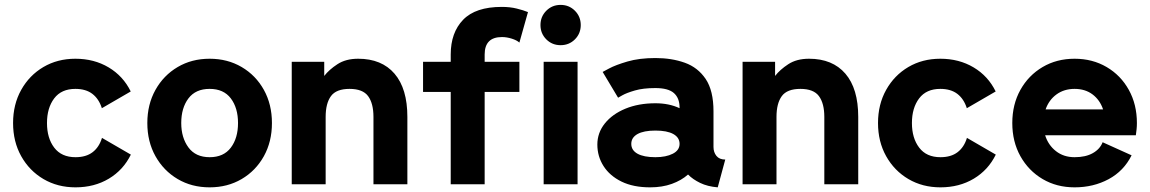

<svg xmlns="http://www.w3.org/2000/svg" viewBox="-20 -764 4768 796"><path d="M174.8 -253.9Q174.8 -191.4 204.8 -151.9Q234.9 -112.3 293 -112.3Q336.9 -112.3 364 -133.1Q391.1 -153.8 402.8 -192.4L522.5 -123Q491.2 -59.1 431.2 -23.2Q371.1 12.7 293 12.7Q218.8 12.7 160.2 -21.7Q101.6 -56.2 67.9 -116.5Q34.2 -176.8 34.2 -253.9Q34.2 -331.1 67.9 -391.4Q101.6 -451.7 159.9 -486.1Q218.3 -520.5 292.5 -520.5Q370.1 -520.5 430.4 -484.6Q490.7 -448.7 522 -384.8L402.3 -315.4Q390.1 -354 363 -374.8Q335.9 -395.5 292.5 -395.5Q234.4 -395.5 204.6 -356Q174.8 -316.4 174.8 -253.9Z M590.8 -253.9Q590.8 -331.1 624.5 -391.4Q658.2 -451.7 716.6 -486.1Q774.9 -520.5 849.1 -520.5Q923.3 -520.5 981.9 -486.1Q1040.5 -451.7 1074 -391.4Q1107.4 -331.1 1107.4 -253.9Q1107.4 -176.8 1074 -116.5Q1040.5 -56.2 981.9 -21.7Q923.3 12.7 849.1 12.7Q774.9 12.7 716.6 -21.7Q658.2 -56.2 624.5 -116.5Q590.8 -176.8 590.8 -253.9ZM731.4 -253.9Q731.4 -193.4 761.2 -152.8Q791 -112.3 849.1 -112.3Q907.2 -112.3 937 -151.9Q966.8 -191.4 966.8 -253.9Q966.8 -316.4 937 -356Q907.2 -395.5 849.1 -395.5Q791 -395.5 761.2 -356Q731.4 -316.4 731.4 -253.9Z M1528.3 0V-279.3Q1528.3 -335.4 1506.1 -365.5Q1483.9 -395.5 1429.2 -395.5Q1374 -395.5 1352.1 -365.5Q1330.1 -335.4 1330.1 -279.3V0H1189.5V-507.8H1324.2V-449.2Q1344.2 -475.1 1378.9 -497.8Q1413.6 -520.5 1464.8 -520.5Q1562.5 -520.5 1615.7 -458.5Q1668.9 -396.5 1668.9 -279.3V0Z M2133.3 -587.4Q2122.6 -597.2 2101.6 -603.8Q2080.6 -610.4 2061 -610.4Q1989.3 -610.4 1989.3 -538.1V-507.8H2133.3V-382.8H1989.3V0H1848.6V-382.8H1733.9V-507.8H1848.6V-538.1Q1848.6 -628.9 1900.1 -682.1Q1951.7 -735.4 2060.1 -735.4Q2094.7 -735.4 2122.3 -728.5Q2149.9 -721.7 2168.9 -713.9Z M2233.9 0V-507.8H2374.5V0ZM2220.7 -660.2Q2220.7 -695.3 2244.9 -719.5Q2269 -743.7 2304.2 -743.7Q2339.4 -743.7 2363.5 -719.5Q2387.7 -695.3 2387.7 -660.2Q2387.7 -625 2363.5 -600.8Q2339.4 -576.7 2304.2 -576.7Q2269 -576.7 2244.9 -600.8Q2220.7 -625 2220.7 -660.2Z M2675.3 12.7Q2605.5 12.7 2556.6 -11.2Q2507.8 -35.2 2482.2 -75.4Q2456.5 -115.7 2456.5 -164.6Q2456.5 -213.4 2487.5 -252.2Q2518.6 -291 2573 -313.5Q2627.4 -335.9 2697.3 -335.9Q2753.9 -335.9 2797.4 -315.4V-317.9Q2797.4 -357.4 2773.9 -378.2Q2750.5 -398.9 2696.8 -398.9Q2646.5 -398.9 2612.1 -388.9Q2577.6 -378.9 2560.1 -368.9Q2542.5 -358.9 2542.5 -358.9L2478.5 -465.8Q2478.5 -465.8 2505.4 -480.2Q2532.2 -494.6 2581.3 -509Q2630.4 -523.4 2697.3 -523.4Q2764.6 -523.4 2819.1 -503.9Q2873.5 -484.4 2905.8 -436.3Q2938 -388.2 2938 -302.7V-154.8Q2938 -132.8 2950.2 -117.7Q2962.4 -102.5 2986.8 -102.5L2955.6 12.7Q2913.6 9.3 2882.8 -5.6Q2852.1 -20.5 2832.5 -40.5Q2805.2 -16.1 2765.4 -1.7Q2725.6 12.7 2675.3 12.7ZM2797.4 -167.5Q2797.4 -193.8 2771.5 -208.3Q2745.6 -222.7 2697.3 -222.7Q2648.9 -222.7 2623 -208.3Q2597.2 -193.8 2597.2 -167.5Q2597.2 -141.1 2623 -126.7Q2648.9 -112.3 2697.3 -112.3Q2741.2 -112.3 2769.3 -126.7Q2797.4 -141.1 2797.4 -167.5Z M3397.5 0V-279.3Q3397.5 -335.4 3375.2 -365.5Q3353 -395.5 3298.3 -395.5Q3243.2 -395.5 3221.2 -365.5Q3199.2 -335.4 3199.2 -279.3V0H3058.6V-507.8H3193.4V-449.2Q3213.4 -475.1 3248 -497.8Q3282.7 -520.5 3334 -520.5Q3431.6 -520.5 3484.9 -458.5Q3538.1 -396.5 3538.1 -279.3V0Z M3760.7 -253.9Q3760.7 -191.4 3790.8 -151.9Q3820.8 -112.3 3878.9 -112.3Q3922.9 -112.3 3950 -133.1Q3977.1 -153.8 3988.8 -192.4L4108.4 -123Q4077.1 -59.1 4017.1 -23.2Q3957 12.7 3878.9 12.7Q3804.7 12.7 3746.1 -21.7Q3687.5 -56.2 3653.8 -116.5Q3620.1 -176.8 3620.1 -253.9Q3620.1 -331.1 3653.8 -391.4Q3687.5 -451.7 3745.8 -486.1Q3804.2 -520.5 3878.4 -520.5Q3956.1 -520.5 4016.4 -484.6Q4076.7 -448.7 4107.9 -384.8L3988.3 -315.4Q3976.1 -354 3949 -374.8Q3921.9 -395.5 3878.4 -395.5Q3820.3 -395.5 3790.5 -356Q3760.7 -316.4 3760.7 -253.9Z M4551.3 -174.3 4671.4 -120.1Q4639.2 -55.2 4576.2 -21.2Q4513.2 12.7 4435.1 12.7Q4360.8 12.7 4302.5 -21.7Q4244.1 -56.2 4210.4 -116.5Q4176.8 -176.8 4176.8 -253.9Q4176.8 -331.1 4210.4 -391.4Q4244.1 -451.7 4302.5 -486.1Q4360.8 -520.5 4435.1 -520.5Q4509.3 -520.5 4567.9 -486.1Q4626.5 -451.7 4659.9 -391.4Q4693.4 -331.1 4693.4 -253.9Q4693.4 -240.7 4692.1 -228Q4690.9 -215.3 4689 -203.1H4313Q4325.7 -162.6 4357.7 -137.5Q4389.6 -112.3 4435.1 -112.3Q4481 -112.3 4510.7 -129.2Q4540.5 -146 4551.3 -174.3ZM4435.1 -395.5Q4391.6 -395.5 4360.1 -372.6Q4328.6 -349.6 4314.9 -310.5H4553.2Q4540 -349.6 4509.5 -372.6Q4479 -395.5 4435.1 -395.5Z"/></svg>

Font: Giphurs
Style: Bold
Weight: 700
Version: Version 0.920; ttfautohint (v1.8.4.7-5d5b)